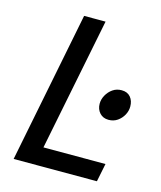

<svg xmlns="http://www.w3.org/2000/svg" viewBox="-101 -729 674 804"><g transform="rotate(15 236.0 -327.5)"><path d="M34 0 164 -655H257L142 -79H411L395 0ZM375 -261Q351 -261 336.5 -277Q322 -293 322 -317Q322 -336 332 -354Q342 -372 358.5 -383.5Q375 -395 397 -395Q422 -395 435.5 -379Q449 -363 449 -338Q449 -319 439.5 -301.5Q430 -284 413.5 -272.5Q397 -261 375 -261Z"/></g></svg>

Font: Source Sans 3 Medium
Style: Italic
Weight: 500
Italic angle: -11°
Designer: Paul D. Hunt
Foundry: Adobe
Version: Version 3.052;hotconv 1.1.0;makeotfexe 2.6.0